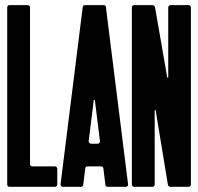

<svg xmlns="http://www.w3.org/2000/svg" viewBox="-20 -720 764 740"><path d="M7.8 -691.4Q7.8 -695.3 10.3 -697.8Q12.7 -700.2 16.6 -700.2H86.9Q90.8 -700.2 93.3 -697.8Q95.7 -695.3 95.7 -691.4V-87.4Q95.7 -84 98.1 -81.5Q101.1 -78.6 104.5 -78.6H191.9Q195.3 -78.6 198 -75.9Q200.7 -73.2 200.7 -69.8V-8.8Q200.7 -4.9 198 -2.4Q195.3 0 191.9 0H16.6Q12.7 0 10.3 -2.4Q7.8 -4.9 7.8 -8.8Z M379.9 -700.2Q387.2 -700.2 388.2 -692.4L473.6 -9.8Q474.1 -6.3 471.7 -2.9Q469.2 0 464.8 0H395Q387.2 0 386.2 -7.8L378.4 -71.3Q377.4 -78.6 369.6 -78.6H317.4Q309.6 -78.6 308.6 -71.3L300.8 -7.8Q299.8 0 292 0H222.2Q218.3 0 215.8 -2.9Q212.9 -6.8 213.4 -9.8L298.8 -692.4Q299.8 -700.2 307.6 -700.2ZM321.8 -176.3Q321.3 -173.3 324.2 -169.4Q326.7 -166 330.6 -166H356.4Q360.8 -166 363.3 -169.4Q365.7 -172.9 365.2 -176.3L345.7 -333.5Q345.7 -335 343.8 -335Q341.3 -335 341.3 -333.5Z M566.9 -700.2Q575.7 -700.2 577.6 -691.4L624.5 -421.9Q624.5 -420.4 626.5 -420.4Q628.4 -420.4 628.4 -422.4V-691.4Q628.4 -694.8 630.9 -697.3Q633.8 -700.2 637.2 -700.2H707Q710.9 -700.2 713.4 -697.8Q715.8 -695.3 715.8 -691.4V-8.8Q715.8 -4.9 713.4 -2.4Q710.9 0 707 0H637.2Q628.9 0 627 -8.8L580.1 -293.9Q580.1 -295.9 578.1 -295.9Q576.2 -295.9 576.2 -293.5V-8.8Q576.2 -4.9 573.7 -2.4Q571.3 0 567.4 0H497.1Q493.2 0 490.7 -2.4Q488.3 -4.9 488.3 -8.8V-691.4Q488.3 -695.3 490.7 -697.8Q493.2 -700.2 497.1 -700.2Z"/></svg>

Font: Silence Rounded
Style: Regular
Weight: 400
Designer: Lilo Joris
Foundry: Lilo Joris
Version: Version 1.019;Fontself Maker 3.5.7